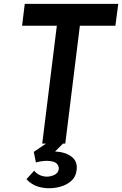

<svg xmlns="http://www.w3.org/2000/svg" viewBox="-20 -748 636 1000"><path d="M109 -728H596L581 -614H396L320 0H200L276 -614H95ZM158 141Q167 153 182.5 161.5Q198 170 219 172Q241 173 262 163.5Q283 154 286 133Q288 119 277 105.5Q266 92 231 90Q215 89 198 91.5Q181 94 167 98L156 43L224 -3L309 -1L232 76L213 47Q224 44 238 42.5Q252 41 265 41Q319 43 352 67.5Q385 92 379 138Q375 173 351.5 194Q328 215 294 224.5Q260 234 223 232Q183 229 157.5 215.5Q132 202 118 185Z"/></svg>

Font: Josefin Sans Thin SemiBold
Style: Italic
Weight: 600
Italic angle: -7°
Version: Version 2.000